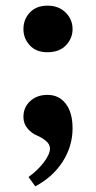

<svg xmlns="http://www.w3.org/2000/svg" viewBox="-20 -491 341 680"><path d="M63 -388Q63 -423 86 -447Q109 -471 148 -471Q188 -471 212.5 -446.5Q237 -422 237 -388Q237 -355 213.5 -330.5Q190 -306 148 -306Q108 -306 85.5 -330.5Q63 -355 63 -388ZM105 169 81 136Q114 112 135.5 83.5Q157 55 157 35Q157 20 142.5 8Q128 -4 110 -11.5Q92 -19 77.5 -36Q63 -53 63 -77Q63 -111 87 -133Q111 -155 148 -155Q189 -155 213 -123.5Q237 -92 237 -37Q237 27 202 81.5Q167 136 105 169Z"/></svg>

Font: Libre Caslon Text
Style: Bold
Weight: 700
Designer: Pablo Impallari, Rodrigo Fuenzalida
Foundry: Pablo Impallari, Rodrigo Fuenzalida
Version: Version 1.002